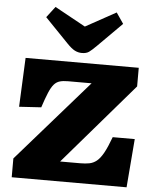

<svg xmlns="http://www.w3.org/2000/svg" viewBox="-64 -1065 912 1119"><g transform="rotate(5 392.0 -505.5)"><path d="M47 0V-110L463 -586H325Q297 -586 277.5 -580.5Q258 -575 243.5 -558.5Q229 -542 215 -509Q201 -476 183 -421L54 -413L67 -700H729V-591L320 -116H437Q468 -116 491 -120.5Q514 -125 533.5 -140.5Q553 -156 572 -190Q591 -224 613 -284H742L719 0ZM391 -757Q369 -757 349.5 -767Q330 -777 304 -804L166 -947L215 -1011L395 -912L573 -1010L616 -947L475 -806Q448 -779 432.5 -768Q417 -757 391 -757Z"/></g></svg>

Font: Literata Variable Black
Style: Regular
Weight: 900
Designer: Latin by Veronika Burian and Jose Scaglione. Greek by Irene Vlachou. Cyrillic by Vera Evstafieva.
Foundry: TypeTogether
Version: Version 3.021